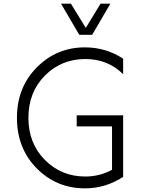

<svg xmlns="http://www.w3.org/2000/svg" viewBox="-20 -1020 776 1054"><path d="M486 -829H415L315 -1000H369L451 -867L532 -1000H586ZM449 -696Q317 -696 226.5 -605Q136 -514 136 -373Q136 -233 226.5 -142Q317 -51 448 -51Q527 -51 595 -88V-326H401V-387H656V-49Q559 14 447 14Q290 14 181.5 -96Q73 -206 73 -373Q73 -540 182 -650Q291 -760 446 -760Q561 -760 656 -698V-613Q571 -696 449 -696Z"/></svg>

Font: Orkney Light
Style: Regular
Weight: 300
Designer: Samuel Oakes and Alfredo Marco Pradil
Foundry: Alfredo Marco Pradil
Version: 1.0; ttfautohint (v1.5)